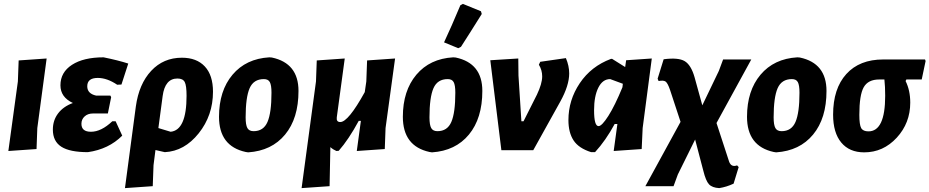

<svg xmlns="http://www.w3.org/2000/svg" viewBox="-20 -773 4783 988"><path d="M220 -472 172 -114 168 -6 23 4 72 -354 76 -462Z M432 10Q339 10 295.5 -18Q252 -46 252 -106Q252 -154 279 -189.5Q306 -225 355 -243Q291 -273 291 -334Q291 -401 350.5 -439.5Q410 -478 513 -478Q587 -463 640 -446L605 -338L583 -337Q531 -372 483 -372Q429 -372 429 -329Q429 -291 475 -281H548L552 -273L535 -189H458Q432 -189 415.5 -174Q399 -159 399 -136Q399 -95 448 -95Q501 -95 558 -149H575L609 -75Q539 -5 432 10Z M623 195 679 -225Q695 -341 758 -408.5Q821 -476 916 -476Q992 -476 1034 -431Q1076 -386 1076 -301Q1076 -179 1002.5 -87Q929 5 828 10L780 -1L770 77L766 185ZM817 -279 795 -114 858 -95Q940 -103 940 -280Q940 -333 930.5 -351Q921 -369 893 -369Q829 -369 817 -279Z M1366 -478 1379 -477Q1516 -448 1516 -305Q1516 -164 1447 -80.5Q1378 3 1257 11L1244 9Q1107 -21 1107 -172Q1107 -306 1176.5 -388.5Q1246 -471 1366 -478ZM1338 -366Q1285 -366 1264.5 -319Q1244 -272 1244 -169Q1244 -130 1253 -114Q1262 -98 1285 -98Q1336 -98 1356.5 -145.5Q1377 -193 1377 -296Q1377 -335 1368.5 -350.5Q1360 -366 1338 -366Z M1713 -169Q1710 -145 1731 -145Q1772 -145 1857 -299L1865 -354L1869 -462L2013 -472L1964 -114L1960 -6L1816 4L1837 -151H1826Q1774 -55 1723 3L1711 4Q1693 -4 1680 -16L1676 185L1532 195L1606 -354L1610 -462L1754 -472Z M2349 -746 2362 -753 2455 -715 2459 -701Q2396 -600 2352 -532L2338 -525L2265 -555Q2303 -636 2349 -746ZM2312 -478 2325 -477Q2462 -448 2462 -305Q2462 -164 2393 -80.5Q2324 3 2203 11L2190 9Q2053 -21 2053 -172Q2053 -306 2122.5 -388.5Q2192 -471 2312 -478ZM2284 -366Q2231 -366 2210.5 -319Q2190 -272 2190 -169Q2190 -130 2199 -114Q2208 -98 2231 -98Q2282 -98 2302.5 -145.5Q2323 -193 2323 -296Q2323 -335 2314.5 -350.5Q2306 -366 2284 -366Z M2892 -474Q2909 -434 2909 -395Q2909 -333 2863 -250L2724 0H2560L2503 -463L2647 -472L2648 -384L2663 -149H2674L2743 -286Q2770 -343 2770 -380Q2770 -412 2753 -440L2760 -455Z M3022 10Q2958 -10 2931.5 -50.5Q2905 -91 2905 -155Q2905 -258 2963.5 -345Q3022 -432 3124 -470H3130L3197 -428L3202 -463L3334 -472L3287 -114L3282 -6L3138 4L3157 -135H3143Q3097 -50 3042 10ZM3037 -206Q3037 -124 3060 -124Q3077 -124 3110.5 -176.5Q3144 -229 3183 -324L3185 -342L3120 -366Q3081 -366 3059 -322Q3037 -278 3037 -206Z M3301 185 3482 -146 3428 -310Q3416 -345 3405.5 -353Q3395 -361 3369 -356L3364 -368L3395 -468Q3470 -478 3503 -458.5Q3536 -439 3554 -376L3594 -231L3679 -408L3701 -467H3846L3667 -140L3732 59Q3743 89 3773 78L3781 87L3755 172Q3719 189 3681 195Q3645 193 3628.5 175.5Q3612 158 3599 105L3557 -55L3468 125L3446 185Z M4083 -478 4096 -477Q4233 -448 4233 -305Q4233 -164 4164 -80.5Q4095 3 3974 11L3961 9Q3824 -21 3824 -172Q3824 -306 3893.5 -388.5Q3963 -471 4083 -478ZM4055 -366Q4002 -366 3981.5 -319Q3961 -272 3961 -169Q3961 -130 3970 -114Q3979 -98 4002 -98Q4053 -98 4073.5 -145.5Q4094 -193 4094 -296Q4094 -335 4085.5 -350.5Q4077 -366 4055 -366Z M4427 11Q4351 11 4309 -39.5Q4267 -90 4267 -183Q4267 -317 4335 -392Q4403 -467 4525 -467H4740L4743 -459L4723 -364H4644L4640 -356Q4664 -308 4664 -245Q4664 -140 4594.5 -64.5Q4525 11 4427 11ZM4449 -97Q4535 -97 4535 -280Q4535 -328 4531 -364H4504Q4447 -364 4424.5 -324Q4402 -284 4402 -182Q4402 -131 4411.5 -114Q4421 -97 4449 -97Z"/></svg>

Font: Alegreya Sans SC ExtraBold
Style: Italic
Weight: 800
Italic angle: -7°
Designer: Juan Pablo del Peral
Foundry: Huerta Tipografica
Version: Version 2.007